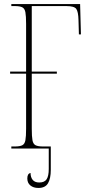

<svg xmlns="http://www.w3.org/2000/svg" viewBox="-20 -734 442 949"><path d="M36 0V-10H53Q78 -10 90 -16Q102 -22 105.5 -40.5Q109 -59 109 -98V-370H30V-380H109V-616Q109 -655 105.5 -673.5Q102 -692 90 -698Q78 -704 53 -704H36V-714H376L380 -564H370L368 -635Q367 -676 357 -690Q347 -704 308 -704H137V-380H261V-370H137V-98Q137 -59 140.5 -40.5Q144 -22 156 -16Q168 -10 193 -10H231V106Q231 148 217.5 171.5Q204 195 170 195Q145 195 130 182.5Q115 170 115 148Q115 124 131 121Q131 142 141.5 155Q152 168 174 168Q200 168 210.5 152Q221 136 221 101V0Z"/></svg>

Font: Noto Serif Display ExtraCondensed Thin
Style: Regular
Weight: 100
Width: 2
Designer: Monotype Design Team
Foundry: Monotype Imaging Inc.
Version: Version 2.009